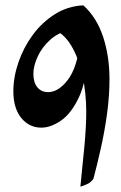

<svg xmlns="http://www.w3.org/2000/svg" viewBox="-20 -693 452 719"><path d="M279 -532 307 -490Q304 -389 275.5 -328.5Q247 -268 208.5 -241.5Q170 -215 135 -215Q89 -215 59.5 -251.5Q30 -288 30 -351Q30 -404 49 -459.5Q68 -515 102.5 -562Q137 -609 185 -639.5Q233 -670 292 -673Q342 -628 366 -555.5Q390 -483 390 -396Q390 -334 381 -268Q372 -202 358 -139.5Q344 -77 330 -24Q322 -11 307 -4Q292 3 281 6Q289 -69 296 -144.5Q303 -220 303 -274Q303 -345 288.5 -411.5Q274 -478 245 -525Q216 -572 172 -586L249 -582Q200 -573 168.5 -544.5Q137 -516 121 -481Q105 -446 105 -417Q105 -384 120 -366Q135 -348 160 -348Q199 -348 234 -394Q269 -440 279 -532Z"/></svg>

Font: Ruwudu SemiBold
Style: Regular
Weight: 600
Designer: Becca Hirsbrunner Spalinger
Foundry: SIL International
Version: Version 3.000